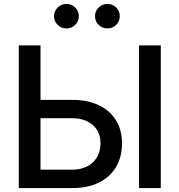

<svg xmlns="http://www.w3.org/2000/svg" viewBox="-20 -959 915 979"><path d="M152.8 -449.7H347.7Q426.3 -449.7 483.2 -422.9Q540 -396 571 -346.2Q602.1 -296.4 602.1 -228.5Q602.1 -158.2 571.3 -106.9Q540.5 -55.7 483.9 -27.8Q427.2 0 349.1 0H75.7V-727.5H186.5V-93.8H345.7Q413.6 -93.8 452.9 -130.4Q492.2 -167 492.2 -229.5Q492.2 -268.6 474.4 -296.9Q456.5 -325.2 423.8 -340.8Q391.1 -356.4 345.7 -356.4H152.8ZM799.8 -727.5V0H689V-727.5ZM527.8 -814Q501.5 -814 482.9 -832.3Q464.4 -850.6 464.4 -876.5Q464.4 -902.3 482.9 -920.7Q501.5 -939 527.8 -939Q554.2 -939 572.5 -920.9Q590.8 -902.8 590.8 -876.5Q590.8 -850.6 572.5 -832.3Q554.2 -814 527.8 -814ZM318.8 -814Q292.5 -814 273.9 -832.3Q255.4 -850.6 255.4 -876.5Q255.4 -902.3 273.9 -920.7Q292.5 -939 318.8 -939Q345.2 -939 363.5 -920.9Q381.8 -902.8 381.8 -876.5Q381.8 -850.6 363.5 -832.3Q345.2 -814 318.8 -814Z"/></svg>

Font: Inter 20pt Medium
Style: Regular
Weight: 500
Version: Version 4.001;git-66647c0bb